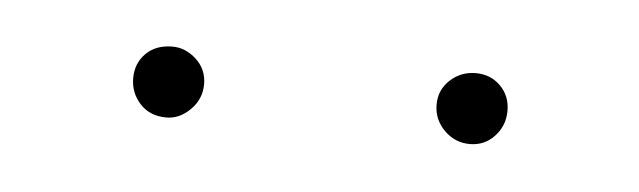

<svg xmlns="http://www.w3.org/2000/svg" viewBox="-23 -603 386 116"><g transform="rotate(5 170.0 -545.5)"><path d="M57 -546Q57 -555 63 -561Q69 -567 79 -567Q87 -567 93.5 -561Q100 -555 100 -546Q100 -537 93.5 -530.5Q87 -524 79 -524Q69 -524 63 -530.5Q57 -537 57 -546ZM241 -546Q241 -555 247.5 -561Q254 -567 263 -567Q272 -567 278 -561Q284 -555 284 -546Q284 -537 278 -530.5Q272 -524 263 -524Q254 -524 247.5 -530.5Q241 -537 241 -546Z"/></g></svg>

Font: Ysabeau Thin
Style: Regular
Weight: 200
Designer: Christian Thalmann (Catharsis Fonts)
Version: Version 0.003